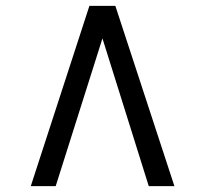

<svg xmlns="http://www.w3.org/2000/svg" viewBox="-20 -768 700 655"><path d="M373.5 -748 575 -133H487.5L329.5 -637L170 -133H85L285 -748Z"/></svg>

Font: Merriweather 28pt Medium
Style: Regular
Weight: 500
Version: Version 2.100